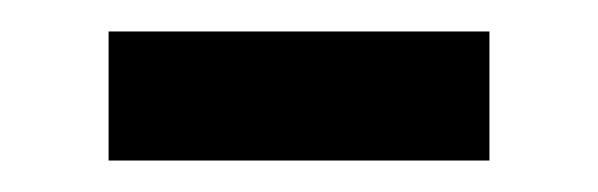

<svg xmlns="http://www.w3.org/2000/svg" viewBox="-20 -358 380 122"><path d="M49 -338H291V-256H49Z"/></svg>

Font: ugurmukhi05
Style: Book
Weight: 400
Designer: Jelle Bosma - Monotype Design Team
Foundry: Monotype Imaging Inc.
Version: Version 2.003